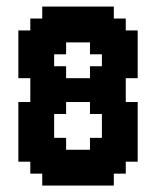

<svg xmlns="http://www.w3.org/2000/svg" viewBox="-20 -576 484 596"><path d="M259.3 -148.1H296.3V-222.2H259.3V-259.3H185.2V-222.2H148.1V-148.1H185.2V-111.1H259.3ZM185.2 -333.3H259.3V-370.4H296.3V-407.4H259.3V-444.4H185.2V-407.4H148.1V-370.4H185.2ZM74.1 -74.1H37V-259.3H74.1V-333.3H37V-481.5H74.1V-518.5H111.1V-555.6H333.3V-518.5H370.4V-481.5H407.4V-333.3H370.4V-259.3H407.4V-74.1H370.4V-37H333.3V0H111.1V-37H74.1Z"/></svg>

Font: Jersey 15
Style: Regular
Weight: 400
Designer: Sarah Cadigan-Fried
Version: Version 1.001; ttfautohint (v1.8.4.7-5d5b)